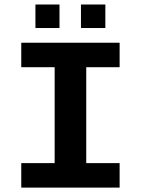

<svg xmlns="http://www.w3.org/2000/svg" viewBox="-20 -853 640 873"><path d="M76.7 -658.7H523.9V-547.4H372.1V-111.3H523.9V0H76.7V-111.3H228.5V-547.4H76.7ZM348.1 -725.6V-832.5H459V-725.6ZM141.1 -725.6V-832.5H250.5V-725.6Z"/></svg>

Font: Liberation Mono
Style: Bold
Weight: 700
Monospace: yes
Designer: Steve Matteson
Foundry: Ascender Corporation
Version: Version 2.1.5